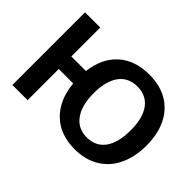

<svg xmlns="http://www.w3.org/2000/svg" viewBox="-128 -987 1286 1286"><g transform="rotate(45 515.5 -344.0)"><path d="M989.3 -347.2Q989.3 -240.2 950.2 -158.2Q911.1 -77.1 837.9 -33.7Q764.6 9.8 666 9.8Q528.3 9.8 444.8 -70.8Q361.3 -151.4 347.7 -294.9H210.9V0H66.9V-688H210.9V-414.1H349.1Q366.2 -550.8 449.5 -624.5Q532.7 -698.2 667 -698.2Q768.1 -698.2 840.1 -656Q912.1 -613.8 950.7 -535.2Q989.3 -456.5 989.3 -347.2ZM842.3 -347.2Q842.3 -460.9 796.9 -522.9Q751.5 -585 667 -585Q581.1 -585 535.9 -522.5Q490.7 -460 490.7 -347.2Q490.7 -231.4 537.1 -167.5Q583.5 -103.5 666.5 -103.5Q751.5 -103.5 796.9 -166Q842.3 -228.5 842.3 -347.2Z"/></g></svg>

Font: Arimo
Style: Bold
Weight: 700
Designer: Steve Matteson
Foundry: Monotype Imaging Inc.
Version: Version 1.33